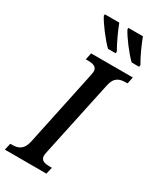

<svg xmlns="http://www.w3.org/2000/svg" viewBox="-254 -1014 894 1084"><g transform="rotate(30 193.0 -472.0)"><path d="M355 -784H404L405 -797C381 -836 353 -899 336 -944H241V-934C258 -899 317 -820 355 -784ZM201 -784H251V-797C228 -836 199 -899 182 -944H88L87 -934C104 -899 163 -820 201 -784ZM-19 0H252L262 -44H251C215 -44 189 -50 189 -81C189 -89 192 -104 195 -117L298 -600C310 -661 344 -670 383 -670H394L403 -714H131L122 -670H133C169 -670 195 -664 195 -633C195 -626 193 -615 190 -601L87 -114C74 -53 39 -44 2 -44H-9Z"/></g></svg>

Font: Noto Serif Condensed Medium
Style: Italic
Weight: 500
Width: 3
Italic angle: -12°
Designer: Monotype Design Team
Foundry: Monotype Imaging Inc.
Version: Version 2.013